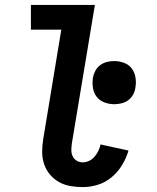

<svg xmlns="http://www.w3.org/2000/svg" viewBox="-20 -755 640 783"><path d="M317 8Q291 8 266 3.5Q241 -1 220 -13Q199 -25 183.5 -43.5Q168 -62 160 -85.5Q152 -109 152 -135Q152 -161 156 -186L230 -634H106V-735H367L273 -170Q271 -156 271 -142.5Q271 -129 276.5 -117.5Q282 -106 293 -99.5Q304 -93 317 -93Q331 -93 343.5 -99Q356 -105 365.5 -116Q375 -127 381 -139.5Q387 -152 390 -166L504 -141Q495 -110 478 -82Q461 -54 435.5 -32.5Q410 -11 379 -1.5Q348 8 317 8ZM446 -330Q425 -330 405.5 -337.5Q386 -345 374 -360.5Q362 -376 359 -397Q356 -418 359 -439Q362 -454 369.5 -467.5Q377 -481 389.5 -490Q402 -499 416.5 -502.5Q431 -506 446 -506Q467 -506 486.5 -498.5Q506 -491 517.5 -475.5Q529 -460 532.5 -439Q536 -418 532 -397Q530 -382 522.5 -368.5Q515 -355 502.5 -346Q490 -337 475 -333.5Q460 -330 446 -330Z"/></svg>

Font: Iosevka Curly Slab Extended
Style: Bold Italic
Weight: 700
Width: 7
Italic angle: -9°
Monospace: yes
Designer: Belleve Invis
Foundry: Belleve Invis
Version: Version 11.0.0; ttfautohint (v1.8.3)